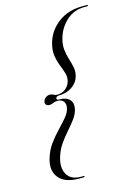

<svg xmlns="http://www.w3.org/2000/svg" viewBox="-125 -790 685 969"><g transform="rotate(-15 217.0 -306.0)"><path d="M158.5 -310Q156 -300 168 -300Q209 -300 225.2 -280.8Q241.5 -261.5 234.5 -231.5Q228.5 -206.5 211 -183Q193.5 -159.5 171.8 -135Q150 -110.5 130.5 -82.5Q111 -54.5 100.5 -20Q83.5 33 103 69.2Q122.5 105.5 177 105.5H191Q194.5 105.5 193.5 109Q192.5 112 189 112H164.5Q89.5 112 58.8 72.8Q28 33.5 47.5 -28Q59.5 -67 82 -97.5Q104.5 -128 128.8 -153.2Q153 -178.5 172 -200.8Q191 -223 196.5 -245Q202 -266 192.5 -280.8Q183 -295.5 159 -295.5Q147 -295.5 137 -290.5Q127 -285.5 117 -285.5Q104 -285.5 98.5 -292.8Q93 -300 96.5 -310.5Q99.5 -321 109 -328.2Q118.5 -335.5 131.5 -335.5Q142 -335.5 149.5 -330.5Q157 -325.5 168.5 -325.5Q193.5 -325.5 211.2 -340Q229 -354.5 235 -375Q241.5 -397.5 234.8 -419.8Q228 -442 218.2 -466.5Q208.5 -491 204 -520.8Q199.5 -550.5 211 -589Q229 -648.5 280.5 -686.2Q332 -724 406 -724H430.5Q434.5 -724 433.5 -721Q432.5 -717.5 428.5 -717.5H414.5Q360 -717.5 321 -682.8Q282 -648 267 -597Q257 -563.5 260.2 -535.8Q263.5 -508 271.2 -483.8Q279 -459.5 283.5 -436.5Q288 -413.5 280.5 -388.5Q272 -359 243 -339.2Q214 -319.5 173 -319.5Q161.5 -319.5 158.5 -310Z"/></g></svg>

Font: Fraunces 144pt S000 Light
Style: Italic
Weight: 300
Italic angle: -16°
Version: Version 1.000; ttfautohint (v1.8.3)